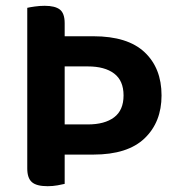

<svg xmlns="http://www.w3.org/2000/svg" viewBox="-20 -635 616 662"><path d="M74 -608Q82 -610 99.5 -612.5Q117 -615 134 -615Q170 -615 186.5 -602Q203 -589 203 -555V-510H302Q420 -510 478.5 -455Q537 -400 537 -306Q537 -214 478.5 -158Q420 -102 302 -102H203V-1Q195 1 178.5 4Q162 7 144 7Q106 7 90 -7Q74 -21 74 -54ZM203 -206H283Q341 -206 373.5 -230.5Q406 -255 406 -306Q406 -357 373.5 -381.5Q341 -406 283 -406H203Z"/></svg>

Font: Baloo Bhaina 2 SemiBold
Style: Regular
Weight: 600
Designer: Yesha Goshar, Manish Minz, Shuchita Grover and Ek Type
Foundry: Ek Type
Version: Version 1.640;hotconv 1.0.111;makeotfexe 2.5.65597; ttfautoh